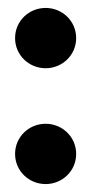

<svg xmlns="http://www.w3.org/2000/svg" viewBox="-20 -464 229 484"><path d="M95 0C137 0 172 -33 172 -76C172 -119 137 -152 95 -152C53 -152 18 -119 18 -76C18 -33 53 0 95 0ZM95 -292C137 -292 172 -325 172 -368C172 -411 137 -444 95 -444C53 -444 18 -411 18 -368C18 -325 53 -292 95 -292Z"/></svg>

Font: Charger Pro
Style: Blk
Weight: 900
Designer: Jasper
Foundry: Cannot Into Space Fonts
Version: Version 1.09